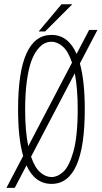

<svg xmlns="http://www.w3.org/2000/svg" viewBox="-20 -874 490 924"><path d="M166 -722.5 276 -853.5H328L197 -722.5ZM228 11Q148 11 107.5 -78L51 30H11L91.5 -123.5Q67 -207.5 67 -348Q67 -706 228 -706Q308.5 -706 348.5 -614.5L409 -730H449L364.5 -568.5Q388 -483.5 388 -348Q388 11 228 11ZM101 -348Q101 -241.5 116 -170.5L326.5 -572.5Q308.5 -627 282.2 -650Q256 -673 228 -673Q210.5 -673 194.2 -665.2Q178 -657.5 160.5 -635.5Q143 -613.5 130.2 -578.5Q117.5 -543.5 109.2 -484.2Q101 -425 101 -348ZM228 -22Q242 -22 255.5 -27.8Q269 -33.5 283.8 -46.5Q298.5 -59.5 310.8 -84.2Q323 -109 333 -143.5Q343 -178 348.5 -230.5Q354 -283 354 -348Q354 -448 340 -521.5L129.5 -120Q147.5 -67 173.8 -44.5Q200 -22 228 -22Z"/></svg>

Font: League Mono Condensed Thin
Style: Regular
Weight: 100
Width: 1
Designer: Tyler Finck
Foundry: The League of Moveable Type / Tyler Finck
Version: Version 2.210